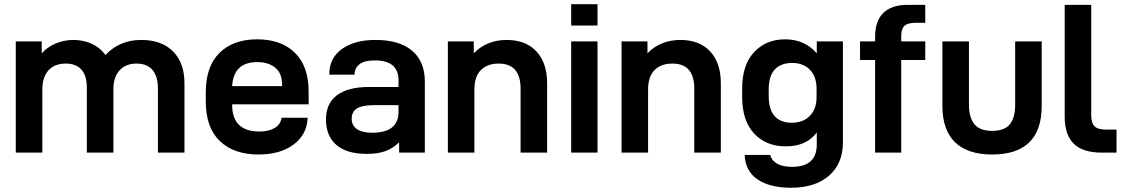

<svg xmlns="http://www.w3.org/2000/svg" viewBox="-20 -713 5254 897"><path d="M53.7 -519.5H174.8V-463.9Q202.1 -494.1 241.2 -510.3Q280.3 -526.4 322.3 -526.4Q369.1 -526.4 408.2 -508.8Q447.3 -491.2 472.7 -456.1Q539.1 -526.4 639.6 -526.4Q735.4 -526.4 788.6 -472.7Q841.8 -418.9 841.8 -324.2V0H717.8V-298.8Q717.8 -356.4 692.4 -386.2Q667 -416 618.2 -416Q567.4 -416 538.6 -384.3Q509.8 -352.5 509.8 -295.9V0H385.7V-303.7Q385.7 -359.4 360.4 -387.7Q335 -416 287.1 -416Q235.4 -416 206.5 -384.3Q177.7 -352.5 177.7 -293.9V0H53.7Z M1064.5 -225.6V-223.6Q1064.5 -98.6 1192.4 -98.6Q1235.4 -98.6 1262.7 -114.7Q1290 -130.9 1294.9 -160.2L1295.9 -163.1H1417V-157.2Q1412.1 -82 1350.1 -36.6Q1288.1 8.8 1187.5 8.8Q1072.3 8.8 1006.8 -54.2Q941.4 -117.2 941.4 -238.3V-283.2Q941.4 -402.3 1005.4 -465.8Q1069.3 -529.3 1181.6 -529.3Q1293.9 -529.3 1357.9 -466.3Q1421.9 -403.3 1421.9 -286.1V-225.6ZM1064.5 -310.5H1297.9V-318.4Q1297.9 -370.1 1266.1 -396.5Q1234.4 -422.9 1181.6 -422.9Q1071.3 -422.9 1064.5 -310.5Z M1964.8 -332V0H1844.7V-47.9Q1813.5 -18.6 1778.8 -6.3Q1744.1 5.9 1693.4 5.9Q1599.6 5.9 1551.3 -36.1Q1502.9 -78.1 1502.9 -155.3Q1502.9 -229.5 1554.2 -268.1Q1605.5 -306.6 1703.1 -306.6H1841.8V-337.9Q1841.8 -430.7 1731.4 -430.7Q1681.6 -430.7 1659.2 -412.6Q1636.7 -394.5 1636.7 -367.2V-364.3H1518.6V-367.2Q1518.6 -441.4 1577.1 -483.9Q1635.7 -526.4 1734.4 -526.4Q1845.7 -526.4 1905.3 -476.1Q1964.8 -425.8 1964.8 -332ZM1841.8 -190.4V-221.7H1725.6Q1672.9 -221.7 1647.9 -206.5Q1623 -191.4 1623 -158.2Q1623 -127 1647.5 -109.9Q1671.9 -92.8 1720.7 -92.8Q1841.8 -93.8 1841.8 -190.4Z M2072.3 -519.5H2193.4V-463.9Q2221.7 -494.1 2261.2 -510.3Q2300.8 -526.4 2346.7 -526.4Q2436.5 -526.4 2486.3 -472.7Q2536.1 -418.9 2536.1 -324.2V0H2412.1V-298.8Q2412.1 -416 2309.6 -416Q2256.8 -416 2226.6 -385.7Q2196.3 -355.5 2196.3 -293.9V0H2072.3Z M2648.4 -693.4H2771.5V-593.8H2648.4ZM2648.4 -519.5H2771.5V0H2648.4Z M2883.8 -519.5H3004.9V-463.9Q3033.2 -494.1 3072.8 -510.3Q3112.3 -526.4 3158.2 -526.4Q3248 -526.4 3297.9 -472.7Q3347.7 -418.9 3347.7 -324.2V0H3223.6V-298.8Q3223.6 -416 3121.1 -416Q3068.4 -416 3038.1 -385.7Q3007.8 -355.5 3007.8 -293.9V0H2883.8Z M3459 10.7H3578.1Q3585 37.1 3610.8 51.8Q3636.7 66.4 3680.7 66.4Q3796.9 66.4 3795.9 -40V-93.8Q3746.1 -28.3 3650.4 -29.3Q3558.6 -29.3 3502.9 -89.4Q3447.3 -149.4 3447.3 -260.7V-300.8Q3447.3 -409.2 3502.9 -469.2Q3558.6 -529.3 3648.4 -529.3Q3739.3 -529.3 3795.9 -463.9V-519.5H3918V-47.9Q3918 50.8 3853.5 107.4Q3789.1 164.1 3674.8 164.1Q3576.2 164.1 3519 125Q3461.9 85.9 3459 10.7ZM3794.9 -258.8V-299.8Q3794.9 -354.5 3764.2 -386.7Q3733.4 -418.9 3680.7 -418.9Q3628.9 -418.9 3600.1 -388.7Q3571.3 -358.4 3571.3 -294.9V-265.6Q3571.3 -202.1 3598.6 -170.9Q3626 -139.6 3678.7 -139.6Q3732.4 -139.6 3763.7 -171.9Q3794.9 -204.1 3794.9 -258.8Z M4190.4 -545.9V-519.5H4302.7V-432.6H4190.4V0H4068.4V-432.6H3998V-519.5H4068.4V-541Q4068.4 -615.2 4106.9 -652.8Q4145.5 -690.4 4221.7 -690.4H4302.7V-606.4H4256.8Q4220.7 -606.4 4205.6 -592.3Q4190.4 -578.1 4190.4 -545.9Z M4382.8 -217.8V-519.5H4506.8V-223.6Q4506.8 -164.1 4532.2 -132.8Q4557.6 -101.6 4615.2 -101.6Q4672.9 -101.6 4697.8 -132.3Q4722.7 -163.1 4722.7 -223.6V-519.5H4846.7V-217.8Q4846.7 -104.5 4788.6 -47.9Q4730.5 8.8 4615.2 8.8Q4500 8.8 4441.4 -48.8Q4382.8 -106.4 4382.8 -217.8Z M4954.1 -168V-690.4H5078.1V-175.8Q5078.1 -137.7 5093.8 -122.6Q5109.4 -107.4 5149.4 -107.4H5196.3V0H5127Q5039.1 0 4996.6 -41.5Q4954.1 -83 4954.1 -168Z"/></svg>

Font: Altinn-DIN Exp
Style: DINExp-Bold
Weight: 700
Width: 7
Designer: Charles Nix
Foundry: Altinn
Version: Version 2.00